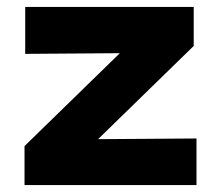

<svg xmlns="http://www.w3.org/2000/svg" viewBox="-20 -536 640 556"><path d="M51 0V-113L327 -382L53 -380V-516H541V-403L264 -133L549 -135V0Z"/></svg>

Font: Red Hat Mono
Style: Bold
Weight: 700
Monospace: yes
Designer: Pentagram, MCKL
Foundry: Pentagram, MCKL
Version: Version 1.023; ttfautohint (v1.8.3)